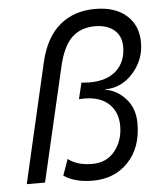

<svg xmlns="http://www.w3.org/2000/svg" viewBox="-53 -781 701 837"><g transform="rotate(-5 297.5 -362.5)"><path d="M320 10Q242 10 193 -23L218 -94Q258 -63 323 -63Q387 -63 423 -108.5Q459 -154 459 -218Q459 -278 421 -314Q383 -350 314 -350Q298 -350 290 -349L307 -420Q331 -418 342 -418Q419 -418 460.5 -456.5Q502 -495 502 -560Q502 -608 470.5 -634Q439 -660 387 -660Q324 -660 284.5 -621.5Q245 -583 225 -492L111 0H31L152 -525Q177 -631 239.5 -683Q302 -735 394 -735Q481 -735 531 -691Q581 -647 581 -572Q581 -496 530 -439Q479 -382 408 -382V-380Q458 -373 496.5 -330.5Q535 -288 535 -222Q535 -116 475 -53Q415 10 320 10Z"/></g></svg>

Font: Elaine Sans
Style: Italic
Weight: 400
Italic angle: -13°
Designer: Wei Huang
Foundry: Wei Huang
Version: Version 2.001;December 24, 2019;FontCreator 12.0.0.2547 64-b